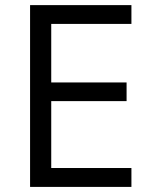

<svg xmlns="http://www.w3.org/2000/svg" viewBox="-20 -734 596 754"><path d="M496.1 0H98.1V-713.9H496.1V-640.1H181.2V-410.2H477.1V-336.9H181.2V-74.2H496.1Z"/></svg>

Font: f01525491
Style: Regular
Weight: 400
Foundry: Ascender Corporation
Version: Version 1.10